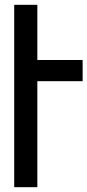

<svg xmlns="http://www.w3.org/2000/svg" viewBox="-20 -777 363 797"><path d="M323 -528V-440H135V0H39V-757H135V-528Z"/></svg>

Font: Montserrat arm
Style: Regular
Weight: 400
Designer: Julieta Ulanovsky
Foundry: Julieta Ulanovsky
Version: Version 6.000;PS 006.000;hotconv 1.0.88;makeotf.lib2.5.64775